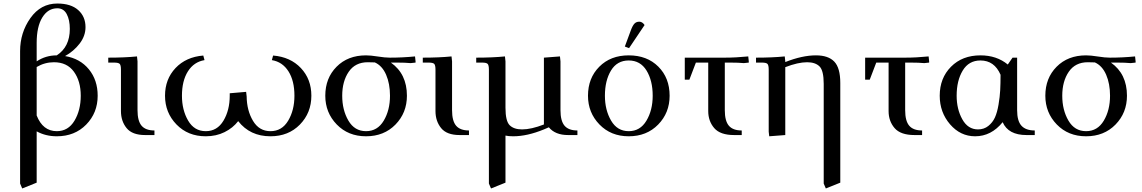

<svg xmlns="http://www.w3.org/2000/svg" viewBox="-20 -766 6480 1089"><path d="M94 275V-476Q94 -581 152.5 -663.5Q211 -746 305 -746Q382 -746 423.5 -709Q465 -672 465 -612Q465 -562 431.5 -518.5Q398 -475 349 -448Q434 -434 484 -373Q534 -312 534 -223Q534 -126 469 -59.5Q404 7 302 7Q239 7 188 -21V270L106 303ZM188 -111Q223 -22 302 -22Q367 -22 402.5 -81.5Q438 -141 438 -223Q438 -306 399 -359.5Q360 -413 286 -413Q234 -413 188 -386ZM188 -418Q239 -452 302 -452Q376 -500 376 -602Q376 -653 358.5 -686Q341 -719 305 -719Q252 -719 220 -667Q188 -615 188 -523Z M594 -411V-439Q687 -439 757 -446L760 -418V-141Q760 -80 783 -53Q806 -26 856 -26V0H803Q730 0 698 -39.5Q666 -79 666 -136V-371Q666 -396 659 -403.5Q652 -411 627 -411Z M916 -223Q916 -317 975.5 -380Q1035 -443 1133 -451L1140 -425Q1080 -415 1046 -361.5Q1012 -308 1012 -223Q1012 -142 1047 -82Q1082 -22 1147 -22Q1212 -22 1247.5 -81.5Q1283 -141 1283 -223V-237L1376 -245L1379 -219Q1380 -139 1415 -80.5Q1450 -22 1514 -22Q1579 -22 1614.5 -81.5Q1650 -141 1650 -223Q1650 -308 1616 -361.5Q1582 -415 1522 -425L1529 -451Q1627 -443 1686.5 -380Q1746 -317 1746 -223Q1746 -126 1681 -59.5Q1616 7 1514 7Q1398 7 1331 -79Q1301 -40 1253.5 -16.5Q1206 7 1147 7Q1046 7 981 -60Q916 -127 916 -223Z M1825 -223Q1825 -323 1889 -387.5Q1953 -452 2056 -452Q2082 -452 2123 -445.5Q2164 -439 2191 -439Q2264 -439 2334 -446L2337 -418V-411L2309 -408Q2279 -411 2232 -411H2197Q2288 -347 2288 -223Q2288 -126 2223 -59.5Q2158 7 2056 7Q1955 7 1890 -60Q1825 -127 1825 -223ZM1921 -223Q1921 -142 1956 -82Q1991 -22 2056 -22Q2121 -22 2156.5 -81.5Q2192 -141 2192 -223Q2192 -291 2170 -342Q2148 -393 2106 -412Q2091 -413 2066 -413Q1995 -413 1958 -359Q1921 -305 1921 -223Z M2378 -411V-439Q2471 -439 2541 -446L2544 -418V-141Q2544 -80 2567 -53Q2590 -26 2640 -26V0H2587Q2514 0 2482 -39.5Q2450 -79 2450 -136V-371Q2450 -396 2443 -403.5Q2436 -411 2411 -411Z M2681 -411V-439Q2774 -439 2844 -446L2847 -418V-155Q2847 -79 2871 -55.5Q2895 -32 2941 -32Q2993 -32 3065 -60V-439L3156 -446L3159 -418V-141Q3159 -80 3182 -53Q3205 -26 3255 -26V0H3202Q3129 0 3093 -44L3065 -32Q2970 7 2891 7Q2864 7 2847 3V270L2765 303L2753 275V-371Q2753 -396 2746 -403.5Q2739 -411 2714 -411Z M3315 -223Q3315 -323 3379 -387.5Q3443 -452 3546 -452Q3650 -452 3714 -388Q3778 -324 3778 -223Q3778 -126 3713 -59.5Q3648 7 3546 7Q3445 7 3380 -60Q3315 -127 3315 -223ZM3411 -223Q3411 -142 3446 -82Q3481 -22 3546 -22Q3611 -22 3646.5 -81.5Q3682 -141 3682 -223Q3682 -309 3647 -366Q3612 -423 3546 -423Q3480 -423 3445.5 -366Q3411 -309 3411 -223ZM3524 -502 3558 -594Q3568 -621 3578.5 -632Q3589 -643 3606 -643Q3623 -643 3636 -624L3548 -493Z M3864 -314V-439H4091Q4154 -439 4224 -446L4227 -418V-411L4199 -408Q4169 -411 4122 -411H4091V-141Q4091 -80 4114 -53Q4137 -26 4187 -26V0H4144Q4065 0 4031 -39.5Q3997 -79 3997 -136V-411H3927L3890 -314Z M4268 -411V-439Q4361 -439 4431 -446L4434 -418V-414Q4530 -452 4608 -452Q4678 -452 4712 -416.5Q4746 -381 4746 -295V270L4664 303L4652 275V-290Q4652 -366 4628 -389.5Q4604 -413 4558 -413Q4506 -413 4434 -385V0L4343 7L4340 -19V-371Q4340 -396 4333 -403.5Q4326 -411 4301 -411Z M4887 -314V-439H5114Q5177 -439 5247 -446L5250 -418V-411L5222 -408Q5192 -411 5145 -411H5114V-141Q5114 -80 5137 -53Q5160 -26 5210 -26V0H5167Q5088 0 5054 -39.5Q5020 -79 5020 -136V-411H4950L4913 -314Z M5310 -223Q5310 -323 5374 -387.5Q5438 -452 5541 -452Q5633 -452 5696 -400L5723 -439H5749V-141Q5749 -80 5773.5 -53Q5798 -26 5849 -26V0H5802Q5699 0 5667 -73Q5602 7 5511 7Q5427 7 5368.5 -61Q5310 -129 5310 -223ZM5406 -223Q5406 -147 5438 -89.5Q5470 -32 5527 -32Q5561 -32 5585.5 -51.5Q5610 -71 5623 -99.5Q5636 -128 5643.5 -172.5Q5651 -217 5653 -254.5Q5655 -292 5655 -342Q5620 -423 5541 -423Q5475 -423 5440.5 -366Q5406 -309 5406 -223Z M5909 -223Q5909 -323 5973 -387.5Q6037 -452 6140 -452Q6166 -452 6207 -445.5Q6248 -439 6275 -439Q6348 -439 6418 -446L6421 -418V-411L6393 -408Q6363 -411 6316 -411H6281Q6372 -347 6372 -223Q6372 -126 6307 -59.5Q6242 7 6140 7Q6039 7 5974 -60Q5909 -127 5909 -223ZM6005 -223Q6005 -142 6040 -82Q6075 -22 6140 -22Q6205 -22 6240.5 -81.5Q6276 -141 6276 -223Q6276 -291 6254 -342Q6232 -393 6190 -412Q6175 -413 6150 -413Q6079 -413 6042 -359Q6005 -305 6005 -223Z"/></svg>

Font: Dihjauti
Style: Bold
Weight: 700
Designer: T. Christopher White
Version: Version 3.0.0